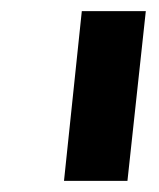

<svg xmlns="http://www.w3.org/2000/svg" viewBox="-20 -720 285 345"><path d="M95 -395 127 -700H242L209 -395Z"/></svg>

Font: MuseoModerno Medium
Style: Italic
Weight: 500
Italic angle: -9°
Designer: Pablo Cosgaya, Héctor Gatti, Marcela Romero, and the Authors of The MuseoModerno Project.
Foundry: Omnibus-Type Team
Version: Version 1.003